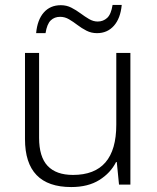

<svg xmlns="http://www.w3.org/2000/svg" viewBox="-20 -746 636 776"><path d="M507 -532V0H461L452 -91H449Q427 -47 381.5 -18.5Q336 10 268 10Q81 10 81 -184V-532H138V-189Q138 -112 172.5 -75.5Q207 -39 275 -39Q450 -39 450 -242V-532ZM126 -612Q131 -666 157 -695.5Q183 -725 226 -725Q249 -725 268.5 -715Q288 -705 305.5 -692Q323 -679 340 -669Q357 -659 375 -659Q397 -659 413 -673.5Q429 -688 435 -726H472Q467 -672 440.5 -642Q414 -612 372 -612Q349 -612 329.5 -622Q310 -632 293 -645Q276 -658 259 -668Q242 -678 223 -678Q200 -678 185 -663.5Q170 -649 164 -612Z"/></svg>

Font: RS Noto Sans Light
Style: Regular
Weight: 300
Designer: Monotype Design Team
Foundry: Monotype Imaging Inc.
Version: Version 3.10